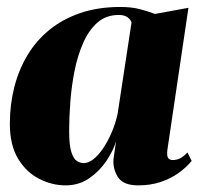

<svg xmlns="http://www.w3.org/2000/svg" viewBox="-20 -534 594 565"><path d="M472.5 -92.5Q470.5 -74.5 475 -68.8Q479.5 -63 488 -63Q499.5 -63 509.8 -68Q520 -73 531.5 -85.5L544 -60.5Q528.5 -41.5 505.5 -25Q482.5 -8.5 452.8 1.5Q423 11.5 386.5 11.5Q341 11.5 325.8 -14.8Q310.5 -41 314.5 -70L321.5 -118Q313 -90 292.8 -60Q272.5 -30 242.2 -9.2Q212 11.5 173 11.5Q133 11.5 95.2 -7.8Q57.5 -27 33.2 -67Q9 -107 9 -170Q9 -226 22 -277.2Q35 -328.5 60.8 -371.5Q86.5 -414.5 125.5 -446.2Q164.5 -478 216.8 -495.8Q269 -513.5 334 -513.5Q365.5 -513.5 389.8 -507.5Q414 -501.5 436 -493L534.5 -511ZM367 -467.5Q365.5 -475 356.2 -482.5Q347 -490 329.5 -490Q292.5 -490 267 -467.8Q241.5 -445.5 225 -408.2Q208.5 -371 199.5 -326Q190.5 -281 187 -234.8Q183.5 -188.5 183.5 -149Q183.5 -107.5 189.8 -87.2Q196 -67 206 -60.5Q216 -54 226.5 -54Q240 -54 254.5 -65.2Q269 -76.5 282.8 -96.5Q296.5 -116.5 308 -142.8Q319.5 -169 326 -198.5Z"/></svg>

Font: Merriweather 144pt Black
Style: Italic
Weight: 900
Italic angle: -7.8°
Version: Version 2.101